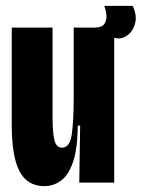

<svg xmlns="http://www.w3.org/2000/svg" viewBox="-20 -622 482 654"><path d="M131 12Q73 12 46.5 -38.5Q20 -89 20 -197V-528H159V-226Q159 -169 165.5 -144Q172 -119 191 -119Q218 -119 224.5 -164.5Q231 -210 231 -290V-528H369V-253V0H250L253 -194H245Q244 -114 228.5 -69.5Q213 -25 187.5 -6.5Q162 12 131 12ZM375 -492 301 -505 303 -528Q327 -528 335.5 -540.5Q344 -553 342.5 -570.5Q341 -588 335 -602H432Q447 -570 440.5 -543.5Q434 -517 415 -502.5Q396 -488 375 -492Z"/></svg>

Font: Bricolage Grotesque 96pt Condensed Bricolage Grotesque 48pt Condensed Regular
Style: Bold
Weight: 700
Width: 3
Designer: Mathieu Triay
Foundry: Atelier Triay
Version: Version 1.001; ttfautohint (v1.8.4.7-5d5b);gftools[0.9.33.de